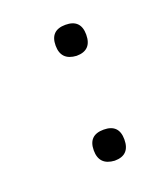

<svg xmlns="http://www.w3.org/2000/svg" viewBox="-73 -354 348 413"><g transform="rotate(-20 101.5 -147.5)"><path d="M122 -232Q87 -234 87 -268Q87 -303 122 -303Q157 -303 157 -268Q157 -232 122 -232ZM122 8Q87 6 87 -28Q87 -63 122 -63Q157 -63 157 -28Q157 8 122 8Z"/></g></svg>

Font: Tajawal Light
Style: Regular
Weight: 300
Designer: Boutros Fonts
Foundry: Created by Boutros International 2017
Version: Version 1.700